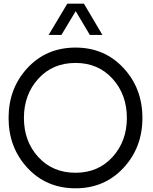

<svg xmlns="http://www.w3.org/2000/svg" viewBox="-20 -1020 839 1050"><path d="M348.1 -1000H439L540 -829.1H471.2L394 -959L315.9 -829.1H246.1ZM393.1 9.8Q233.9 9.8 130.4 -101.6Q26.9 -212.9 26.9 -375Q26.9 -537.1 130.4 -648.4Q233.9 -759.8 393.1 -759.8Q551.3 -759.8 655 -648.4Q758.8 -537.1 758.8 -375Q758.8 -212.9 655 -101.6Q551.3 9.8 393.1 9.8ZM393.1 -75.2Q517.1 -75.2 595.5 -161.6Q673.8 -248 673.8 -375Q673.8 -502.9 595.5 -589.4Q517.1 -675.8 393.1 -675.8Q268.1 -675.8 189.5 -589.4Q110.8 -502.9 110.8 -375Q110.8 -247.1 189.5 -161.1Q268.1 -75.2 393.1 -75.2Z"/></svg>

Font: Oakes Grotesk
Style: Regular
Weight: 400
Designer: Samuel Oakes
Foundry: Samuel Oakes
Version: Version 1.0 | wf-rip DC20170320